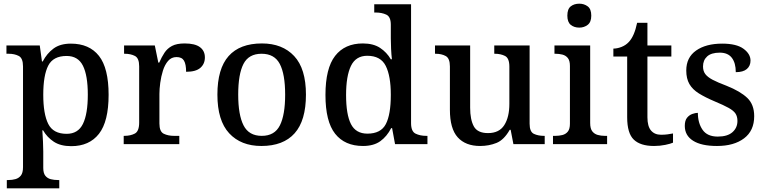

<svg xmlns="http://www.w3.org/2000/svg" viewBox="-20 -783 4160 1043"><path d="M17 240V195H26Q46 195 64 190Q82 185 93.5 170.5Q105 156 105 125V-422Q105 -467 82 -479Q59 -491 27 -491H15V-536H196L208 -449H212Q235 -493 271 -519.5Q307 -546 365 -546Q465 -546 517.5 -479.5Q570 -413 570 -268Q570 -123 517.5 -56Q465 11 367 11Q309 11 272.5 -13Q236 -37 214 -75H210Q212 -48 213.5 -14Q215 20 215 40V129Q215 158 226.5 172Q238 186 256 190.5Q274 195 294 195H302V240ZM342 -56Q404 -56 430.5 -110Q457 -164 457 -269Q457 -373 430.5 -426Q404 -479 342 -479Q269 -479 242 -426.5Q215 -374 215 -268Q215 -164 242 -110Q269 -56 342 -56Z M652 0V-45H655Q689 -45 712.5 -57.5Q736 -70 736 -117V-423Q736 -467 713 -479Q690 -491 657 -491H654V-536H821L840 -443H845Q858 -473 873.5 -496.5Q889 -520 914.5 -533.5Q940 -547 983 -547Q1039 -547 1066 -527Q1093 -507 1093 -471Q1093 -436 1068.5 -414.5Q1044 -393 991 -393Q991 -434 979.5 -453.5Q968 -473 939 -473Q911 -473 893 -452Q875 -431 865 -399Q855 -367 850.5 -333Q846 -299 846 -273V-112Q846 -68 869.5 -56.5Q893 -45 925 -45H954V0Z M1400 10Q1289 10 1225 -59Q1161 -128 1161 -269Q1161 -410 1222 -478.5Q1283 -547 1403 -547Q1514 -547 1578 -478.5Q1642 -410 1642 -269Q1642 -128 1580.5 -59Q1519 10 1400 10ZM1402 -45Q1472 -45 1500.5 -102Q1529 -159 1529 -269Q1529 -380 1500 -435.5Q1471 -491 1401 -491Q1331 -491 1302.5 -435.5Q1274 -380 1274 -269Q1274 -159 1303 -102Q1332 -45 1402 -45Z M1952 10Q1853 10 1800.5 -56.5Q1748 -123 1748 -267Q1748 -412 1800.5 -479.5Q1853 -547 1951 -547Q2008 -547 2044.5 -523Q2081 -499 2103 -461H2109Q2106 -486 2104.5 -518Q2103 -550 2103 -574V-649Q2103 -692 2078.5 -703.5Q2054 -715 2021 -715H2013V-760H2213V-114Q2213 -69 2237.5 -57Q2262 -45 2295 -45H2302V0H2126L2110 -87H2105Q2082 -42 2046 -16Q2010 10 1952 10ZM1976 -57Q2049 -57 2076 -109Q2103 -161 2103 -268Q2103 -370 2075.5 -425Q2048 -480 1975 -480Q1913 -480 1886.5 -425Q1860 -370 1860 -267Q1860 -161 1886.5 -109Q1913 -57 1976 -57Z M2588 10Q2509 10 2466.5 -37Q2424 -84 2424 -187V-422Q2424 -466 2401.5 -478.5Q2379 -491 2346 -491H2343V-536H2534V-198Q2534 -133 2554 -96.5Q2574 -60 2631 -60Q2692 -60 2719.5 -103.5Q2747 -147 2747 -219V-421Q2747 -467 2723.5 -479Q2700 -491 2668 -491H2665V-536H2857V-111Q2857 -67 2880 -56Q2903 -45 2935 -45H2939V0H2769L2754 -78H2749Q2718 -23 2677 -6.5Q2636 10 2588 10Z M3127 -633Q3099 -633 3080.5 -648Q3062 -663 3062 -698Q3062 -734 3080.5 -748.5Q3099 -763 3127 -763Q3153 -763 3172.5 -748.5Q3192 -734 3192 -698Q3192 -663 3172.5 -648Q3153 -633 3127 -633ZM2984 0V-45H2997Q3017 -45 3035 -49.5Q3053 -54 3064.5 -68Q3076 -82 3076 -111V-425Q3076 -454 3064.5 -468Q3053 -482 3035 -486.5Q3017 -491 2997 -491H2992V-536H3186V-115Q3186 -84 3197.5 -69.5Q3209 -55 3227 -50Q3245 -45 3265 -45H3278V0Z M3533 10Q3459 10 3423 -24.5Q3387 -59 3387 -146V-476H3312V-519Q3333 -519 3356 -528Q3379 -537 3395 -554Q3426 -586 3441 -659H3497V-536H3627V-476H3497V-146Q3497 -97 3516.5 -74Q3536 -51 3571 -51Q3589 -51 3605 -53Q3621 -55 3636 -58V-8Q3623 -2 3594 4Q3565 10 3533 10Z M3875 10Q3790 10 3745 -18.5Q3700 -47 3700 -99Q3700 -128 3712 -143Q3724 -158 3741 -164Q3758 -170 3771 -170Q3771 -115 3796.5 -78Q3822 -41 3879 -41Q3932 -41 3959 -65Q3986 -89 3986 -126Q3986 -150 3975.5 -166Q3965 -182 3938 -197Q3911 -212 3863 -232Q3811 -254 3776.5 -275.5Q3742 -297 3725 -326.5Q3708 -356 3708 -400Q3708 -471 3761.5 -508.5Q3815 -546 3903 -546Q3981 -546 4019 -518Q4057 -490 4057 -454Q4057 -425 4037 -408Q4017 -391 3977 -391Q3977 -441 3955.5 -469Q3934 -497 3890 -497Q3844 -497 3821.5 -476.5Q3799 -456 3799 -422Q3799 -397 3811.5 -380.5Q3824 -364 3851.5 -349.5Q3879 -335 3927 -317Q4002 -287 4039.5 -251Q4077 -215 4077 -152Q4077 -73 4022 -31.5Q3967 10 3875 10Z"/></svg>

Font: Noto Serif Toto Medium
Style: Regular
Weight: 500
Designer: Monotype Design Team
Foundry: Monotype Imaging Inc.
Version: Version 2.001; ttfautohint (v1.8.4.7-5d5b)